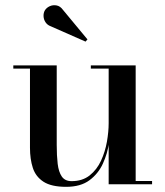

<svg xmlns="http://www.w3.org/2000/svg" viewBox="-20 -713 640 743"><path d="M236 10Q178.5 10 148.2 -9.8Q118 -29.5 107 -63.5Q96 -97.5 96 -141V-447.5H31.5V-460H199.5V-152.5Q199.5 -110.5 203.2 -79Q207 -47.5 219.2 -29.8Q231.5 -12 257 -12Q299 -12 327 -34.2Q355 -56.5 371 -91.2Q387 -126 393.8 -164.8Q400.5 -203.5 400.5 -236.5L408.5 -239.5Q408.5 -204.5 402.2 -161.8Q396 -119 378.2 -80Q360.5 -41 326.2 -15.5Q292 10 236 10ZM400.5 0V-447.5H331.5V-460H505V-12.5H568.5V0ZM311 -552 176 -611.5Q163.5 -616 156.2 -626.8Q149 -637.5 148.5 -650.5Q148 -663.5 154 -673.5Q160.5 -683.5 172.5 -689Q184.5 -694.5 198.8 -692Q213 -689.5 223.5 -675L318.5 -560.5Z"/></svg>

Font: Bodoni Moda 18pt Medium
Style: Regular
Weight: 500
Designer: Owen Earl
Foundry: indestructible type
Version: Version 2.004